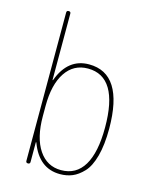

<svg xmlns="http://www.w3.org/2000/svg" viewBox="-114 -826 729 913"><g transform="rotate(15 250.0 -370.0)"><path d="M120.1 -285.2V-235.4Q120.1 -128.9 160.2 -69.3Q200.2 -9.8 269.5 -9.8Q343.8 -9.8 381.8 -73.2Q419.9 -136.7 419.9 -259.8Q419.9 -509.8 269.5 -509.8Q199.2 -509.8 159.7 -450.7Q120.1 -391.6 120.1 -285.2ZM99.6 -9.8V-740.2Q99.6 -750 109.9 -750Q120.1 -750 120.1 -740.2V-414.1Q120.1 -413.1 121.1 -413.1Q123 -413.1 123 -415Q166 -530.3 269.5 -530.3Q439.5 -530.3 440.4 -259.8Q440.4 -179.7 425.3 -124Q410.2 -68.4 383.8 -40.5Q357.4 -12.7 330.1 -1.5Q302.7 9.8 269.5 9.8Q166 9.8 123 -105.5Q123 -107.4 121.1 -107.4Q120.1 -107.4 120.1 -106.4V-9.8Q120.1 0 109.9 0Q99.6 0 99.6 -9.8Z"/></g></svg>

Font: Rounded-X Mgen+ 2m thin
Style: Regular
Weight: 100
Designer: [Source Han Sans]
Ryoko NISHIZUKA  (kana & ideographs); Paul D. Hunt (Latin, Greek & Cyrillic); Wenlong ZHANG  (bopomofo
Version: Version 1.059.20150602